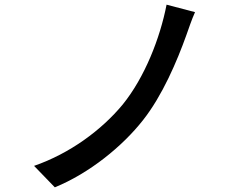

<svg xmlns="http://www.w3.org/2000/svg" viewBox="-20 -777 1040 823"><path d="M816 -725 694 -757C666 -613 600 -445 506 -329C415 -219 279 -119 126 -66L215 26C364 -35 505 -150 593 -262C676 -367 739 -515 779 -627C789 -655 802 -694 816 -725Z"/></svg>

Font: DAIFUKU Sans JP Medium
Style: Regular
Weight: 500
Designer: Original font ‘Source Han Sans JP’ : Ryoko NISHIZUKA  (kana, bopomofo & ideographs); Paul D. Hunt (Latin, Greek & Cyrill
Foundry: Daifuku
Version: Version 1.000